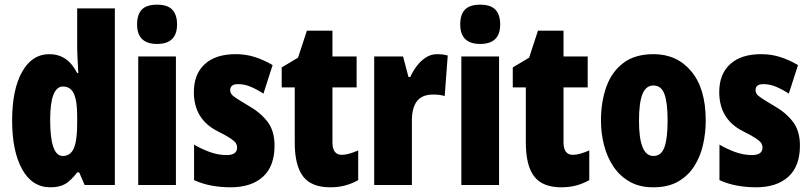

<svg xmlns="http://www.w3.org/2000/svg" viewBox="-20 -796 3485 826"><path d="M196.8 9.8Q118.2 9.8 75.2 -67.9Q32.2 -145.5 32.2 -277.8Q32.2 -410.6 75 -486.8Q117.7 -563 191.9 -563Q230.5 -563 260 -543.9Q289.6 -524.9 312 -481.9H316.9Q314.9 -519.5 313.5 -545.9Q312 -572.3 312 -587.9V-759.8H474.1V0H344.2L320.8 -54.2H312Q285.6 -19.5 261.2 -4.9Q236.8 9.8 196.8 9.8ZM250 -125Q283.2 -125 297.6 -158Q312 -190.9 312 -265.1V-296.9Q312 -362.8 297.6 -393.3Q283.2 -423.8 251 -423.8Q195.8 -423.8 195.8 -279.8Q195.8 -125 250 -125Z M655.8 -775.9Q700.7 -775.9 721.2 -754.4Q741.7 -732.9 741.7 -690.9Q741.7 -606.9 655.8 -606.9Q569.8 -606.9 569.8 -690.9Q569.8 -733.9 590.3 -754.9Q610.8 -775.9 655.8 -775.9ZM736.8 -553.2V0H574.7V-553.2Z M1161.1 -169.9Q1161.1 -80.6 1111.1 -35.4Q1061 9.8 972.2 9.8Q931.6 9.8 892.6 2.9Q853.5 -3.9 814.9 -21V-173.8Q845.2 -155.8 881.6 -142.3Q918 -128.9 955.1 -128.9Q1000 -128.9 1000 -161.1Q1000 -170.4 995.4 -179Q990.7 -187.5 973.1 -199.7Q955.6 -211.9 917 -231Q814 -282.7 814 -399.9Q814 -477.1 860.8 -520Q907.7 -563 994.1 -563Q1037.1 -563 1075.2 -551Q1113.3 -539.1 1152.8 -516.1L1113.3 -393.1Q1088.4 -409.7 1060.5 -421.9Q1032.7 -434.1 1003.9 -434.1Q970.2 -434.1 970.2 -408.2Q970.2 -399.4 974.9 -392.1Q979.5 -384.8 996.1 -373.8Q1012.7 -362.8 1047.9 -341.8Q1098.6 -313.5 1129.9 -273.7Q1161.1 -233.9 1161.1 -169.9Z M1450.2 -129.9Q1465.3 -129.9 1483.2 -135Q1501 -140.1 1521 -148.9V-21Q1494.1 -5.9 1464.6 2Q1435.1 9.8 1400.9 9.8Q1319.3 9.8 1283.7 -37.4Q1248 -84.5 1248 -182.1V-419.9H1191.9V-505.9L1262.2 -547.9L1300.3 -664.1H1410.2V-553.2H1514.2V-419.9H1410.2V-184.1Q1410.2 -129.9 1450.2 -129.9Z M1860.8 -563Q1870.6 -563 1880.9 -562Q1891.1 -561 1906.2 -557.1L1893.1 -382.8Q1874 -389.2 1843.3 -389.2Q1795.4 -389.2 1773.7 -360.6Q1752 -332 1752 -277.8V0H1589.8V-553.2H1713.9L1737.3 -464.8H1745.1Q1754.9 -487.3 1771.5 -510Q1788.1 -532.7 1810.8 -547.9Q1833.5 -563 1860.8 -563Z M2045.9 -775.9Q2090.8 -775.9 2111.3 -754.4Q2131.8 -732.9 2131.8 -690.9Q2131.8 -606.9 2045.9 -606.9Q1960 -606.9 1960 -690.9Q1960 -733.9 1980.5 -754.9Q2001 -775.9 2045.9 -775.9ZM2127 -553.2V0H1964.8V-553.2Z M2444.3 -129.9Q2459.5 -129.9 2477.3 -135Q2495.1 -140.1 2515.1 -148.9V-21Q2488.3 -5.9 2458.7 2Q2429.2 9.8 2395 9.8Q2313.5 9.8 2277.8 -37.4Q2242.2 -84.5 2242.2 -182.1V-419.9H2186V-505.9L2256.3 -547.9L2294.4 -664.1H2404.3V-553.2H2508.3V-419.9H2404.3V-184.1Q2404.3 -129.9 2444.3 -129.9Z M3016.1 -277.8Q3016.1 -224.6 3004.6 -173.6Q2993.2 -122.6 2966.8 -81.1Q2940.4 -39.6 2897.2 -14.9Q2854 9.8 2790 9.8Q2731.4 9.8 2689 -14.4Q2646.5 -38.6 2619.1 -79.3Q2591.8 -120.1 2578.6 -171.6Q2565.4 -223.1 2565.4 -277.8Q2565.4 -357.4 2588.4 -422.1Q2611.3 -486.8 2661.4 -524.9Q2711.4 -563 2792 -563Q2892.6 -563 2954.3 -488.8Q3016.1 -414.6 3016.1 -277.8ZM2729 -275.9Q2729 -125 2791 -125Q2825.2 -125 2838.6 -163.1Q2852.1 -201.2 2852.1 -277.8Q2852.1 -353.5 2838.6 -390.9Q2825.2 -428.2 2791 -428.2Q2758.8 -428.2 2743.9 -391.1Q2729 -354 2729 -275.9Z M3421.4 -169.9Q3421.4 -80.6 3371.3 -35.4Q3321.3 9.8 3232.4 9.8Q3191.9 9.8 3152.8 2.9Q3113.8 -3.9 3075.2 -21V-173.8Q3105.5 -155.8 3141.8 -142.3Q3178.2 -128.9 3215.3 -128.9Q3260.3 -128.9 3260.3 -161.1Q3260.3 -170.4 3255.6 -179Q3251 -187.5 3233.4 -199.7Q3215.8 -211.9 3177.2 -231Q3074.2 -282.7 3074.2 -399.9Q3074.2 -477.1 3121.1 -520Q3168 -563 3254.4 -563Q3297.4 -563 3335.4 -551Q3373.5 -539.1 3413.1 -516.1L3373.5 -393.1Q3348.6 -409.7 3320.8 -421.9Q3293 -434.1 3264.2 -434.1Q3230.5 -434.1 3230.5 -408.2Q3230.5 -399.4 3235.1 -392.1Q3239.7 -384.8 3256.3 -373.8Q3272.9 -362.8 3308.1 -341.8Q3358.9 -313.5 3390.1 -273.7Q3421.4 -233.9 3421.4 -169.9Z"/></svg>

Font: Open Sans Condensed ExtraBold
Style: Regular
Weight: 800
Width: 3
Designer: Monotype Design Team
Foundry: Monotype Imaging Inc.
Version: Version 3.000; ttfautohint (v1.8.4)